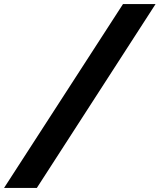

<svg xmlns="http://www.w3.org/2000/svg" viewBox="-173 -720 789 949"><path d="M-153 209 435 -700H596L9 209Z"/></svg>

Font: Red Hat Text VF
Style: Italic
Weight: 300
Italic angle: -12°
Designer: Pentagram, MCKL
Foundry: Pentagram, MCKL
Version: Version 1.023